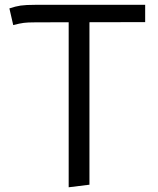

<svg xmlns="http://www.w3.org/2000/svg" viewBox="-20 -560 655 797"><path d="M34.9 -455.9 19 -525.1Q44.6 -533.8 65.9 -536.9Q87.2 -540 127.7 -540H582.6V-468.2L351.3 -467.7V206.7L265.1 217.4V-467.7L124.6 -467.2Q94.9 -467.2 78.7 -465.1Q62.6 -463.1 34.9 -455.9Z"/></svg>

Font: FiraCode Nerd Font Mono
Style: Regular
Weight: 400
Monospace: yes
Designer: Carrois Corporate, Edenspiekermann AG, Nikita Prokopov
Foundry: Carrois Corporate, Edenspiekermann AG, Nikita Prokopov
Version: Version 6.002;Nerd Fonts 3.4.0